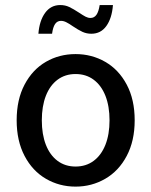

<svg xmlns="http://www.w3.org/2000/svg" viewBox="-20 -709 584 742"><path d="M500.5 -244.1Q500.5 -164.6 469.7 -106.4Q439 -48.3 386.7 -18.1Q334.5 12.2 272 12.2Q209.5 12.2 157.5 -18.1Q105.5 -48.3 75 -106.4Q44.4 -164.6 44.4 -244.1Q44.4 -324.2 75 -382.1Q105.5 -439.9 157.2 -470Q209 -500 272 -500Q334.5 -500 386.7 -470Q439 -439.9 469.7 -382.1Q500.5 -324.2 500.5 -244.1ZM403.3 -244.1Q403.3 -298.3 387.5 -338.6Q371.6 -378.9 342 -400.9Q312.5 -422.9 272 -422.9Q231.9 -422.9 202.4 -400.9Q172.9 -378.9 157.2 -338.6Q141.6 -298.3 141.6 -244.1Q141.6 -189.9 157.2 -149.7Q172.9 -109.4 202.4 -87.4Q231.9 -65.4 272 -65.4Q312.5 -65.4 342 -87.4Q371.6 -109.4 387.5 -149.7Q403.3 -189.9 403.3 -244.1ZM285.2 -660.2Q301.3 -649.4 310.8 -644.5Q320.3 -639.6 329.6 -639.6Q344.2 -639.6 352.8 -651.9Q361.3 -664.1 365.2 -689.5H416.5Q412.6 -638.7 391.1 -608.6Q369.6 -578.6 333 -578.6Q314.5 -578.6 298.6 -585.9Q282.7 -593.3 261.7 -607.4Q247.1 -617.7 236.3 -623Q225.6 -628.4 215.8 -628.4Q201.2 -628.4 192.9 -616.2Q184.6 -604 181.2 -578.6H128.4Q132.3 -628.9 154.3 -659.2Q176.3 -689.5 212.9 -689.5Q231.9 -689.5 247.8 -681.9Q263.7 -674.3 285.2 -660.2Z"/></svg>

Font: Varta SemiBold
Style: Regular
Weight: 600
Designer: Joana Correia, Viktoriya Grabowska, Eben Sorkin
Foundry: Sorkin Type
Version: Version 1.003; ttfautohint (v1.3) -l 8 -r 24 -G 200 -x 12 -H